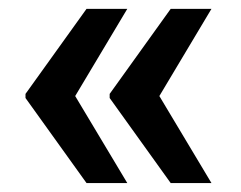

<svg xmlns="http://www.w3.org/2000/svg" viewBox="-20 -471 540 430"><path d="M173.8 -61 37.1 -251.5V-260.7L173.8 -451.2H265.1L148.4 -255.9L265.1 -61ZM362.3 -61 225.6 -251.5V-260.7L362.3 -451.2H453.6L336.9 -255.9L453.6 -61Z"/></svg>

Font: Mardoto
Style: Bold
Weight: 700
Designer: Christian Robertson, Vahan Hovhannisyan
Foundry: Google
Version: Version 1.000